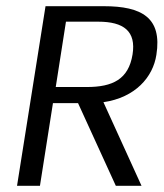

<svg xmlns="http://www.w3.org/2000/svg" viewBox="-20 -600 528 620"><path d="M35 0H109L151 -267H232L354 0H437L314 -270C417 -285 474 -351 485 -423C504 -543 438 -580 315 -580H127ZM160 -319 193 -530H297C380 -530 420 -499 408 -424C395 -344 344 -319 260 -319Z"/></svg>

Font: Charger Sport
Style: DfObl
Weight: 400
Designer: Jasper
Foundry: Cannot Into Space Fonts
Version: Version 1.1